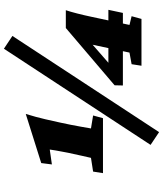

<svg xmlns="http://www.w3.org/2000/svg" viewBox="53 -787 823 969"><g transform="rotate(-90 464.5 -302.5)"><path d="M319.3 -357.4Q314.5 -332 309.6 -305.7Q304.7 -279.3 300.8 -254.9L366.2 -244.1L352.5 -194.3H75.2L83 -244.1L152.3 -254.9Q156.2 -271.5 162.1 -297.9Q168 -324.2 171.9 -342.8L177.7 -369.1Q179.7 -378.9 183.1 -397.5Q186.5 -416 189.9 -434.6Q193.4 -453.1 194.3 -462.9L119.1 -452.1L126 -505.9L374 -584Q357.4 -530.3 347.2 -485.4Q336.9 -440.4 330.1 -409.2ZM217.8 45.9 703.1 -694.3 767.6 -651.4 282.2 88.9ZM823.2 -60.5 867.2 -49.8 853.5 0H617.2L625 -49.8L683.6 -60.5L725.6 -257.8L745.1 -265.6L622.1 -158.2L616.2 -167H899.4L883.8 -93.8H517.6L518.6 -135.7L807.6 -381.8H897.5Q889.6 -358.4 880.9 -324.2Q872.1 -290 864.3 -252.9Z"/></g></svg>

Font: Crimson Pro Black
Style: Italic
Weight: 900
Italic angle: -12°
Designer: Jacques Le Bailly
Foundry: Baron von Fonthausen
Version: Version 1.003